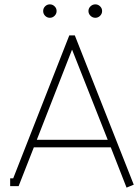

<svg xmlns="http://www.w3.org/2000/svg" viewBox="-20 -859 647 886"><path d="M397.7 -786.1Q388.2 -795.4 388.2 -808.1Q388.2 -820.8 397.7 -829.8Q407.2 -838.9 419.9 -838.9Q432.6 -838.9 441.9 -829.8Q451.2 -820.8 451.2 -808.1Q451.2 -795.4 441.9 -786.1Q432.6 -776.9 419.9 -776.9Q407.2 -776.9 397.7 -786.1ZM188.2 -786.1Q179.2 -795.4 179.2 -808.1Q179.2 -820.8 188.2 -829.8Q197.3 -838.9 210 -838.9Q222.7 -838.9 231.9 -829.8Q241.2 -820.8 241.2 -808.1Q241.2 -795.4 231.9 -786.1Q222.7 -776.9 210 -776.9Q197.3 -776.9 188.2 -786.1ZM491.2 -179.2H136.2L65.9 0H26.9V-36.1H41L299.8 -695.8H325.2L597.2 -6.8L564 6.8ZM312 -628.9 149.9 -213.9H477.1L313 -628.9Z"/></svg>

Font: Rawengulk
Style: Regular
Weight: 400
Version: Version 0.92